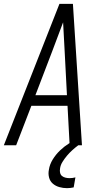

<svg xmlns="http://www.w3.org/2000/svg" viewBox="-29 -755 549 998"><path d="M-9 0 280 -735H350L397 0H333L322 -205H134L55 0ZM319 -260 307 -490Q305 -527 303 -564.5Q301 -602 299 -639Q285 -602 271 -564.5Q257 -527 243 -490L155 -260ZM319 223Q299 223 279.5 217.5Q260 212 245.5 199.5Q231 187 226 167.5Q221 148 225 128Q229 100 245 74Q261 48 283 27Q305 6 330.5 -10Q356 -26 384 -37L378 0Q362 12 347 25.5Q332 39 319 54.5Q306 70 295.5 87Q285 104 283 122Q281 133 283.5 143.5Q286 154 293.5 160Q301 166 311.5 168.5Q322 171 332 171Q340 171 348 170Q356 169 363 167L354 219Q345 221 336.5 222Q328 223 319 223Z"/></svg>

Font: Iosevka Light
Style: Italic
Weight: 300
Italic angle: -9°
Monospace: yes
Designer: Belleve Invis
Foundry: Belleve Invis
Version: Version 32.5.0; ttfautohint (v1.8.4)